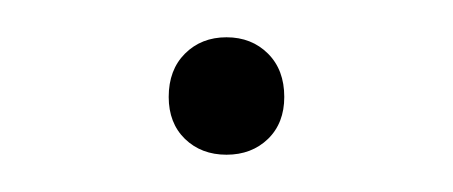

<svg xmlns="http://www.w3.org/2000/svg" viewBox="-20 -331 243 103"><path d="M101.5 -248Q88 -248 79.2 -256.5Q70.5 -265 70.5 -279Q70.5 -293.5 79.2 -302.2Q88 -311 101.5 -311Q115 -311 123.8 -302.2Q132.5 -293.5 132.5 -279Q132.5 -265 123.8 -256.5Q115 -248 101.5 -248Z"/></svg>

Font: Encode Sans Condensed Thin Thin
Style: Regular
Weight: 250
Version: Version 3.002